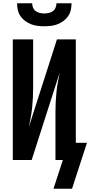

<svg xmlns="http://www.w3.org/2000/svg" viewBox="-20 -975 550 1170"><path d="M250 -815Q229 -815 208.5 -817.5Q188 -820 169 -827.5Q150 -835 133 -847.5Q116 -860 104.5 -877Q93 -894 88.5 -914Q84 -934 84 -955H176Q176 -941 181.5 -928Q187 -915 198 -907Q209 -899 222.5 -896Q236 -893 250 -893Q264 -893 277.5 -896Q291 -899 302 -907Q313 -915 318.5 -928Q324 -941 324 -955H416Q416 -934 411.5 -914Q407 -894 395.5 -877Q384 -860 367 -847.5Q350 -835 331 -827.5Q312 -820 291.5 -817.5Q271 -815 250 -815ZM419 175H306L363 0H318V-294Q318 -324 319.5 -354Q321 -384 324 -414Q327 -444 332.5 -473.5Q338 -503 344 -533L173 0H58V-735H182V-441Q182 -411 180.5 -381Q179 -351 176 -321Q173 -291 167.5 -261.5Q162 -232 156 -202L327 -735H442V-105H510Z"/></svg>

Font: Iosevka Curly Extrabold
Style: Regular
Weight: 800
Monospace: yes
Designer: Belleve Invis
Foundry: Belleve Invis
Version: Version 22.1.2; ttfautohint (v1.8.4)